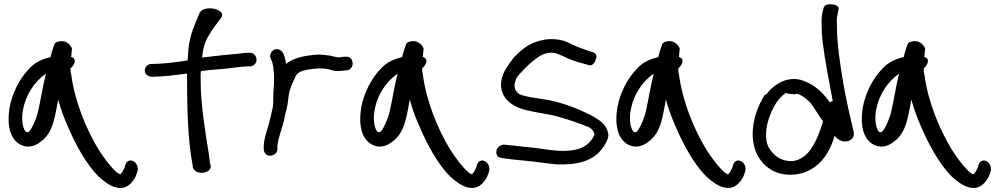

<svg xmlns="http://www.w3.org/2000/svg" viewBox="-20 -761 4841 931"><path d="M325 -485C326 -498 328 -514 329 -526C323 -542 300 -569 266 -560C254 -558 249 -554 245 -549C240 -536 230 -508 225 -484C172 -472 141 -451 116 -422C76 -379 40 -312 27 -242C16 -177 20 -113 58 -75C87 -46 134 -39 176 -73C239 -117 246 -196 262 -278C274 -234 291 -187 311 -143C346 -61 399 37 459 96C488 122 514 140 540 147C597 163 625 119 638 94L646 72C661 25 596 -12 585 49L576 68C573 73 565 85 562 84L561 83H560C556 82 543 74 528 57C507 35 484 4 459 -34C397 -136 342 -270 325 -402C322 -413 322 -421 322 -430C334 -437 360 -475 325 -485ZM203 -404C187 -344 178 -277 164 -218C154 -178 127 -118 114 -120C113 -120 110 -120 106 -121C88 -140 83 -188 92 -231C105 -300 146 -365 203 -404Z M722 -451H715C696 -451 682 -436 682 -420C682 -402 698 -389 715 -389H723C773 -389 826 -397 887 -404V-371C887 -234 891 -80 914 39L915 49V50C928 93 1011 81 1001 39L998 29C997 25 996 7 992 -18C976 -118 953 -254 953 -369C953 -385 952 -400 954 -416C986 -421 1025 -424 1065 -427C1112 -432 1156 -439 1182 -439H1191C1208 -439 1224 -452 1224 -471C1224 -489 1211 -505 1191 -505H1182C1165 -505 1140 -501 1140 -501C1100 -498 1025 -490 960 -482C967 -551 982 -577 1021 -633L1053 -675C1081 -714 976 -741 949 -701L931 -658C907 -600 895 -564 891 -485C890 -480 890 -474 890 -468C834 -459 767 -451 722 -451Z M1303 -242C1297 -212 1289 -180 1281 -151C1273 -122 1261 -90 1259 -58V-38C1259 -24 1268 -6 1289 -6C1308 -6 1322 -18 1325 -33V-53C1329 -95 1349 -139 1359 -186V-187C1364 -215 1375 -245 1377 -275C1379 -295 1382 -317 1388 -332L1398 -358L1411 -386C1421 -409 1441 -419 1477 -424L1497 -427C1517 -430 1542 -430 1564 -427C1579 -425 1598 -414 1624 -417C1634 -417 1643 -418 1655 -420H1663C1703 -427 1697 -491 1655 -486H1647C1639 -484 1633 -484 1621 -482C1620 -482 1617 -483 1614 -484L1598 -487C1590 -489 1582 -491 1575 -492L1549 -495C1514 -499 1482 -492 1459 -489H1458L1429 -482H1428C1405 -474 1381 -464 1367 -451C1363 -474 1358 -510 1337 -519C1307 -534 1281 -501 1293 -476C1296 -467 1299 -465 1301 -456C1307 -433 1309 -403 1309 -371C1309 -358 1308 -345 1307 -336V-335C1307 -318 1305 -305 1305 -289V-272C1305 -261 1303 -243 1303 -242Z M2030 -485C2031 -498 2033 -514 2034 -526C2028 -542 2005 -569 1971 -560C1959 -558 1954 -554 1950 -549C1945 -536 1935 -508 1930 -484C1877 -472 1846 -451 1821 -422C1781 -379 1745 -312 1732 -242C1721 -177 1725 -113 1763 -75C1792 -46 1839 -39 1881 -73C1944 -117 1951 -196 1967 -278C1979 -234 1996 -187 2016 -143C2051 -61 2104 37 2164 96C2193 122 2219 140 2245 147C2302 163 2330 119 2343 94L2351 72C2366 25 2301 -12 2290 49L2281 68C2278 73 2270 85 2267 84L2266 83H2265C2261 82 2248 74 2233 57C2212 35 2189 4 2164 -34C2102 -136 2047 -270 2030 -402C2027 -413 2027 -421 2027 -430C2039 -437 2065 -475 2030 -485ZM1908 -404C1892 -344 1883 -277 1869 -218C1859 -178 1832 -118 1819 -120C1818 -120 1815 -120 1811 -121C1793 -140 1788 -188 1797 -231C1810 -300 1851 -365 1908 -404Z M2930 -108C2925 -147 2900 -170 2873 -186C2863 -193 2849 -201 2834 -208C2780 -235 2710 -262 2639 -276L2576 -286C2547 -290 2510 -298 2497 -305C2481 -320 2475 -326 2475 -351C2476 -359 2479 -370 2484 -382C2489 -391 2509 -414 2540 -444C2571 -473 2597 -490 2610 -496C2635 -506 2653 -508 2675 -503L2708 -490C2737 -474 2772 -462 2808 -453L2829 -447C2850 -436 2865 -456 2870 -476C2875 -486 2873 -505 2850 -509L2829 -516C2817 -521 2803 -525 2790 -530C2764 -539 2743 -553 2712 -564H2710C2658 -578 2613 -571 2569 -554C2539 -543 2507 -519 2473 -484C2446 -449 2428 -423 2421 -404C2414 -386 2410 -369 2409 -354C2409 -293 2448 -259 2493 -239C2553 -217 2622 -212 2680 -197C2735 -182 2796 -161 2838 -143C2853 -133 2857 -127 2863 -109C2846 -69 2813 -38 2745 -31C2676 -24 2613 -41 2544 -47C2506 -50 2469 -56 2440 -58L2422 -60C2420 -60 2405 -56 2400 -51C2383 -38 2384 -16 2393 -3C2398 1 2405 4 2414 5L2431 8C2458 11 2494 16 2534 19C2580 23 2631 32 2679 36H2680C2800 40 2861 10 2899 -39C2911 -55 2928 -81 2930 -104Z M3272 -485C3273 -498 3275 -514 3276 -526C3270 -542 3247 -569 3213 -560C3201 -558 3196 -554 3192 -549C3187 -536 3177 -508 3172 -484C3119 -472 3088 -451 3063 -422C3023 -379 2987 -312 2974 -242C2963 -177 2967 -113 3005 -75C3034 -46 3081 -39 3123 -73C3186 -117 3193 -196 3209 -278C3221 -234 3238 -187 3258 -143C3293 -61 3346 37 3406 96C3435 122 3461 140 3487 147C3544 163 3572 119 3585 94L3593 72C3608 25 3543 -12 3532 49L3523 68C3520 73 3512 85 3509 84L3508 83H3507C3503 82 3490 74 3475 57C3454 35 3431 4 3406 -34C3344 -136 3289 -270 3272 -402C3269 -413 3269 -421 3269 -430C3281 -437 3307 -475 3272 -485ZM3150 -404C3134 -344 3125 -277 3111 -218C3101 -178 3074 -118 3061 -120C3060 -120 3057 -120 3053 -121C3035 -140 3030 -188 3039 -231C3052 -300 3093 -365 3150 -404Z M4018 -271C4013 -270 4008 -268 4004 -265C3978 -300 3944 -340 3893 -362C3802 -408 3726 -344 3697 -305C3694 -303 3690 -302 3688 -301C3661 -257 3637 -202 3631 -138C3624 -68 3643 -12 3678 28C3707 61 3763 98 3851 83H3852C3957 60 4004 -24 4027 -102C4038 -90 4056 -73 4082 -75C4113 -78 4125 -102 4119 -123C4102 -196 4083 -276 4069 -358C4054 -448 4038 -547 4038 -644C4037 -664 4038 -680 4041 -690L4046 -714C4056 -741 3987 -751 3975 -727L3969 -705C3965 -688 3963 -667 3964 -642C3964 -619 3965 -590 3969 -557C3981 -461 4001 -363 4018 -271ZM3700 -64C3687 -110 3699 -163 3714 -203C3730 -244 3755 -287 3789 -309V-310C3809 -305 3828 -302 3848 -306C3873 -297 3903 -273 3917 -253L3948 -206C3954 -196 3961 -185 3971 -173C3953 -112 3926 -44 3886 -8C3854 15 3830 28 3779 15C3742 3 3710 -31 3700 -64Z M4462 -485C4463 -498 4465 -514 4466 -526C4460 -542 4437 -569 4403 -560C4391 -558 4386 -554 4382 -549C4377 -536 4367 -508 4362 -484C4309 -472 4278 -451 4253 -422C4213 -379 4177 -312 4164 -242C4153 -177 4157 -113 4195 -75C4224 -46 4271 -39 4313 -73C4376 -117 4383 -196 4399 -278C4411 -234 4428 -187 4448 -143C4483 -61 4536 37 4596 96C4625 122 4651 140 4677 147C4734 163 4762 119 4775 94L4783 72C4798 25 4733 -12 4722 49L4713 68C4710 73 4702 85 4699 84L4698 83H4697C4693 82 4680 74 4665 57C4644 35 4621 4 4596 -34C4534 -136 4479 -270 4462 -402C4459 -413 4459 -421 4459 -430C4471 -437 4497 -475 4462 -485ZM4340 -404C4324 -344 4315 -277 4301 -218C4291 -178 4264 -118 4251 -120C4250 -120 4247 -120 4243 -121C4225 -140 4220 -188 4229 -231C4242 -300 4283 -365 4340 -404Z"/></svg>

Font: Stray Cat
Style: ExBdExt
Weight: 800
Version: Version 1.0